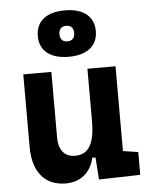

<svg xmlns="http://www.w3.org/2000/svg" viewBox="-56 -846 698 901"><g transform="rotate(-5 293.0 -395.0)"><path d="M217.8 9.8C286.1 9.8 335.4 -29.3 351.6 -99.6H366.7L374 4.9L568.8 0V-107.4L497.6 -118.2V-517.6H365.2V-272C365.2 -159.2 333.5 -115.7 271.5 -115.7C223.6 -115.7 195.3 -148.9 195.3 -208.5V-517.6H63V-175.8C63 -57.6 119.1 9.8 217.8 9.8ZM283.2 -581.1C370.1 -581.1 419.9 -621.1 419.9 -690.4C419.9 -759.8 370.1 -799.8 283.2 -799.8C196.3 -799.8 146.5 -759.8 146.5 -690.4C146.5 -621.1 196.3 -581.1 283.2 -581.1ZM283.2 -653.8C260.7 -653.8 248.5 -667 248.5 -690.4C248.5 -713.4 260.7 -727.1 283.2 -727.1C305.7 -727.1 317.9 -713.4 317.9 -690.4C317.9 -667 305.7 -653.8 283.2 -653.8Z"/></g></svg>

Font: Cascadia Code
Style: Bold
Weight: 700
Monospace: yes
Designer: Aaron Bell
Foundry: Saja Typeworks
Version: Version 2404.023